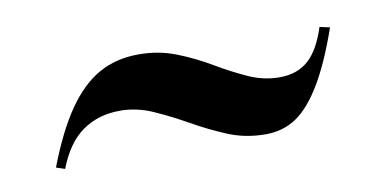

<svg xmlns="http://www.w3.org/2000/svg" viewBox="-32 -440 523 261"><g transform="rotate(-10 230.0 -309.5)"><path d="M319 -241Q291 -241 267 -251Q243 -261 220 -274Q197 -287 174.5 -297Q152 -307 129 -307Q99 -307 77 -291.5Q55 -276 42 -242L30 -246Q48 -293 68 -322Q88 -351 112 -364.5Q136 -378 167 -378Q195 -378 219 -368.5Q243 -359 265 -346Q287 -333 308 -323.5Q329 -314 351 -314Q375 -314 390.5 -327.5Q406 -341 416 -372L430 -369Q414 -323 397 -294.5Q380 -266 361.5 -253.5Q343 -241 319 -241Z"/></g></svg>

Font: Kalnia Thin Medium
Style: Regular
Weight: 500
Version: Version 1.105